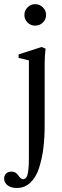

<svg xmlns="http://www.w3.org/2000/svg" viewBox="-49 -683 305 939"><path d="M123 -662.6Q145 -662.6 160.6 -647.2Q176.3 -631.8 176.3 -609.9Q176.3 -587.9 160.6 -572.8Q145 -557.6 123 -557.6Q101.1 -557.6 85.7 -572.8Q70.3 -587.9 70.3 -609.9Q70.3 -631.8 85.9 -647.2Q101.6 -662.6 123 -662.6ZM33.2 236.3Q4.9 236.3 -12 223.4Q-28.8 210.4 -28.8 189.9Q-28.8 175.8 -19.3 166Q-9.8 156.2 6.8 156.2Q27.8 156.2 39.6 173.8Q52.7 193.4 63.5 193.4Q73.2 193.4 79.6 184.6Q85.9 175.8 88.4 158Q90.8 140.1 91.6 125.5Q92.3 110.8 92.3 86.4V-387.7L42 -399.9V-417L154.3 -453.1L173.8 -445.3Q169.4 -406.7 169.4 -372.1V-70.3Q169.4 -9.8 163.1 41.3Q156.7 92.3 142.1 138.2Q127.4 184.1 99.6 210.2Q71.8 236.3 33.2 236.3Z"/></svg>

Font: Elstob 10pt
Style: Regular
Weight: 400
Designer: Peter S. Baker
Version: Version 1.015